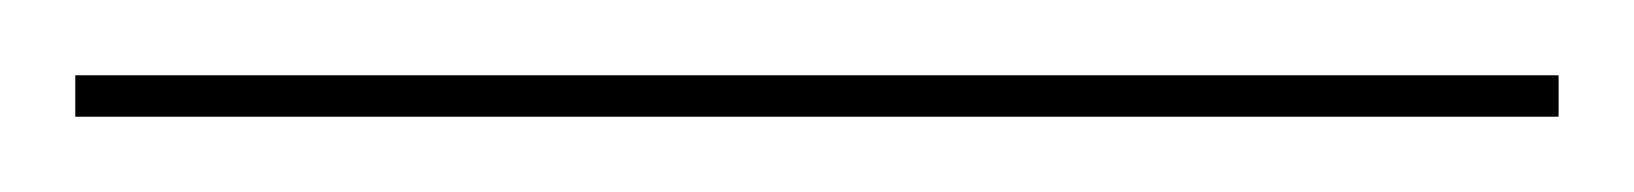

<svg xmlns="http://www.w3.org/2000/svg" viewBox="-20 100 434 51"><path d="M394 120V131H0V120Z"/></svg>

Font: Lato Hairline
Style: Regular
Weight: 250
Designer: Lukasz Dziedzic
Foundry: Lukasz Dziedzic
Version: Version 1.104; Western+Polish opensource